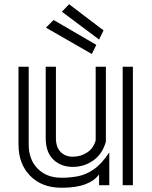

<svg xmlns="http://www.w3.org/2000/svg" viewBox="-20 -871 713 903"><path d="M305 -851 467 -728 446 -685 271 -816ZM232 -777 433 -660 412 -617 196 -741ZM478 -557V-205Q462 -147 419 -116.5Q376 -86 322 -86Q267 -86 231 -120.5Q195 -155 195 -221V-557H243V-221Q243 -179 265 -156.5Q287 -134 322 -134Q360 -134 390 -154Q420 -174 430 -211V-557ZM557 -557H605V0H557ZM446 -51Q425 -21 381.5 -4.5Q338 12 270 12Q177 12 122 -44Q67 -100 67 -191V-557H115V-191Q115 -121 157 -78Q199 -35 270 -35Q308 -35 346 -42Q384 -49 421 -74.5Q458 -100 494 -154V0H446Z"/></svg>

Font: Train One
Style: Regular
Weight: 400
Designer: Fontworks Inc.
Foundry: Fontworks Inc.
Version: Version 1.100